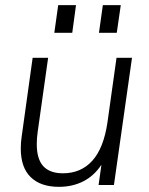

<svg xmlns="http://www.w3.org/2000/svg" viewBox="-20 -717 576 744"><path d="M60.5 -141.5Q60.5 -165 64 -188L106.5 -493H166.5L126 -206Q122.5 -181.5 122.5 -158.5Q122.5 -100.5 147.8 -73Q173 -45.5 224 -45.5Q294 -45.5 338 -94.5Q382 -143.5 396.5 -243.5L431.5 -493H491.5L421.5 0H362L373 -78.5Q344.5 -35.5 302.5 -14.2Q260.5 7 208.5 7Q137.5 7 99 -30.5Q60.5 -68 60.5 -141.5ZM378.5 -697H448L432.5 -590H363.5ZM205.5 -697H274.5L260 -590H190.5Z"/></svg>

Font: HK Grotesk Light
Style: Italic
Weight: 300
Italic angle: -16°
Designer: Alfredo Marco Pradil
Foundry: Hanken Design Co.
Version: Version 3.001